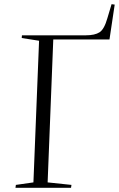

<svg xmlns="http://www.w3.org/2000/svg" viewBox="-20 -899 569 919"><path d="M56 -14 140 -26 167 -704 84 -717 85 -730H391Q434 -730 456.5 -744.5Q479 -759 494 -812L514 -879L529 -877L504 -710H235L208 -26L322 -14L320 0H54Z"/></svg>

Font: Literata 72pt Light
Style: Italic
Weight: 300
Italic angle: -2°
Designer: Latin by Veronika Burian and Jose Scaglione. Greek by Irene Vlachou. Cyrillic by Vera Evstafieva
Foundry: TypeTogether
Version: Version 3.002